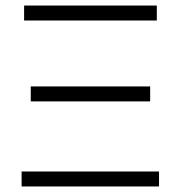

<svg xmlns="http://www.w3.org/2000/svg" viewBox="-20 -673 653 693"><path d="M67 -653H546V-599H67ZM522 -307H91V-361H522ZM554 0H58V-54H554Z"/></svg>

Font: Ysabeau SC Semilight
Style: Regular
Weight: 300
Designer: Christian Thalmann (Catharsis Fonts)
Version: Version 0.003